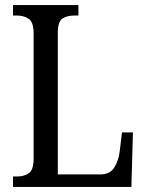

<svg xmlns="http://www.w3.org/2000/svg" viewBox="-20 -734 576 754"><path d="M31 0V-41H48Q75 -41 93.5 -54Q112 -67 112 -111V-602Q112 -647 93 -660Q74 -673 46 -673H31V-714H288V-673H272Q242 -673 224.5 -660.5Q207 -648 207 -605V-49H374Q411 -49 428 -75Q445 -101 450 -139L459 -214H502L496 0Z"/></svg>

Font: Noto Serif Georgian Condensed
Style: Regular
Weight: 400
Width: 3
Designer: Monotype Design Team, Akaki Razmadze
Foundry: Google LLC
Version: Version 2.003; ttfautohint (v1.8.4.7-5d5b)